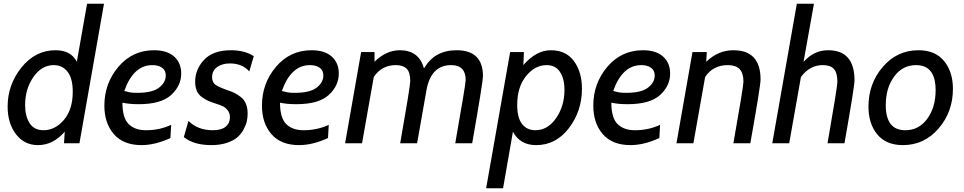

<svg xmlns="http://www.w3.org/2000/svg" viewBox="-20 -770 5181 1032"><path d="M407 0H324L328 -62Q265 10 184 10Q111 10 66 -48.5Q21 -107 21 -197Q21 -315 95.5 -407.5Q170 -500 279 -500Q361 -500 393 -438L448 -750H539ZM269 -420Q204 -420 159.5 -356Q115 -292 115 -205Q115 -145 139.5 -107.5Q164 -70 214 -70Q276 -70 323.5 -125.5Q371 -181 371 -277Q371 -349 343 -384.5Q315 -420 269 -420Z M954 -375Q954 -309 900 -259.5Q846 -210 726 -210Q675 -210 638 -218Q638 -136 671.5 -103Q705 -70 765 -70Q838 -70 900 -99L896 -28Q813 10 741 10Q643 10 592 -49Q541 -108 541 -202Q541 -322 616.5 -411Q692 -500 808 -500Q878 -500 916 -466Q954 -432 954 -375ZM799 -420Q697 -420 648 -281Q655 -280 664.5 -277Q674 -274 686 -272.5Q698 -271 718 -271Q799 -271 835 -299Q871 -327 871 -364Q871 -392 851 -406Q831 -420 799 -420Z M1116 10Q1022 10 968 -33L993 -120Q1043 -70 1124 -70Q1170 -70 1193 -89Q1216 -108 1216 -140Q1216 -162 1203.5 -177.5Q1191 -193 1178 -199Q1165 -205 1143 -212Q1116 -221 1100.5 -227.5Q1085 -234 1066 -247.5Q1047 -261 1038 -281.5Q1029 -302 1029 -331Q1029 -397 1077 -448.5Q1125 -500 1222 -500Q1295 -500 1344 -468L1320 -386Q1282 -429 1216 -429Q1174 -429 1147 -409.5Q1120 -390 1120 -355Q1120 -327 1138.5 -314Q1157 -301 1209 -283Q1230 -276 1244 -268.5Q1258 -261 1275.5 -247.5Q1293 -234 1302 -211.5Q1311 -189 1311 -160Q1311 -140 1307 -120Q1303 -100 1290 -75.5Q1277 -51 1257 -33Q1237 -15 1200.5 -2.5Q1164 10 1116 10Z M1801 -375Q1801 -309 1747 -259.5Q1693 -210 1573 -210Q1522 -210 1485 -218Q1485 -136 1518.5 -103Q1552 -70 1612 -70Q1685 -70 1747 -99L1743 -28Q1660 10 1588 10Q1490 10 1439 -49Q1388 -108 1388 -202Q1388 -322 1463.5 -411Q1539 -500 1655 -500Q1725 -500 1763 -466Q1801 -432 1801 -375ZM1646 -420Q1544 -420 1495 -281Q1502 -280 1511.5 -277Q1521 -274 1533 -272.5Q1545 -271 1565 -271Q1646 -271 1682 -299Q1718 -327 1718 -364Q1718 -392 1698 -406Q1678 -420 1646 -420Z M2518 0H2427Q2483 -318 2483 -340Q2483 -420 2405 -420Q2296 -420 2272 -284L2222 0H2131Q2185 -306 2185 -334Q2185 -382 2165.5 -401Q2146 -420 2108 -420Q2031 -420 1989 -356L1926 0H1835L1921 -490H1993V-438Q2056 -500 2129 -500Q2232 -500 2259 -402Q2315 -500 2434 -500Q2576 -500 2576 -360Q2576 -331 2518 0Z M2862 10Q2775 10 2737 -62L2684 242H2593L2722 -490H2796L2793 -420Q2862 -500 2941 -500Q3022 -500 3065 -441.5Q3108 -383 3108 -293Q3108 -173 3038 -81.5Q2968 10 2862 10ZM2918 -420Q2855 -420 2807.5 -361Q2760 -302 2760 -206Q2760 -136 2786.5 -103Q2813 -70 2857 -70Q2924 -70 2969 -135Q3014 -200 3014 -287Q3014 -348 2989.5 -384Q2965 -420 2918 -420Z M3582 -375Q3582 -309 3528 -259.5Q3474 -210 3354 -210Q3303 -210 3266 -218Q3266 -136 3299.5 -103Q3333 -70 3393 -70Q3466 -70 3528 -99L3524 -28Q3441 10 3369 10Q3271 10 3220 -49Q3169 -108 3169 -202Q3169 -322 3244.5 -411Q3320 -500 3436 -500Q3506 -500 3544 -466Q3582 -432 3582 -375ZM3427 -420Q3325 -420 3276 -281Q3283 -280 3292.5 -277Q3302 -274 3314 -272.5Q3326 -271 3346 -271Q3427 -271 3463 -299Q3499 -327 3499 -364Q3499 -392 3479 -406Q3459 -420 3427 -420Z M4013 0H3922Q3976 -305 3976 -331Q3976 -377 3955.5 -398.5Q3935 -420 3892 -420Q3812 -420 3770 -356L3707 0H3616L3702 -490H3779L3776 -438Q3840 -500 3922 -500Q4068 -500 4068 -343Q4068 -307 4013 0Z M4519 0H4428Q4481 -304 4481 -330Q4481 -378 4462.5 -399Q4444 -420 4402 -420Q4332 -420 4285 -356L4222 0H4131L4263 -750H4355L4299 -437Q4354 -500 4431 -500Q4573 -500 4573 -338Q4573 -305 4519 0Z M4833 10Q4743 10 4695.5 -47.5Q4648 -105 4648 -197Q4648 -321 4725 -410.5Q4802 -500 4917 -500Q5007 -500 5054.5 -442Q5102 -384 5102 -292Q5102 -169 5025 -79.5Q4948 10 4833 10ZM4904 -420Q4831 -420 4786 -358.5Q4741 -297 4741 -205Q4741 -70 4846 -70Q4919 -70 4964 -131.5Q5009 -193 5009 -285Q5009 -420 4904 -420Z"/></svg>

Font: Cabin
Style: Italic
Weight: 400
Designer: Pablo Impallari
Foundry: Pablo Impallari. www.impallari.com Igino Marini. www.ikern.com
Version: Version 1.005